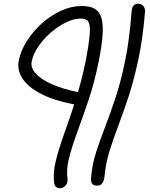

<svg xmlns="http://www.w3.org/2000/svg" viewBox="-20 -736 799 1023"><path d="M298 267Q287 267 279 260Q271 253 269 243Q261 189 276.5 124.5Q292 60 320.5 -19Q349 -98 380.5 -195.5Q412 -293 437 -413Q452 -491 456.5 -536Q461 -581 457 -602.5Q453 -624 440.5 -630.5Q428 -637 410 -637Q372 -637 330 -616Q288 -595 249 -561Q210 -527 183 -486.5Q156 -446 149 -408Q142 -377 169.5 -345.5Q197 -314 256 -287.5Q315 -261 402 -244Q411 -242 416.5 -236Q422 -230 423.5 -221.5Q425 -213 422 -204Q417 -191 403.5 -184Q390 -177 378 -179Q268 -200 198.5 -236Q129 -272 99.5 -318Q70 -364 80 -413Q90 -465 122.5 -516.5Q155 -568 202 -610.5Q249 -653 304.5 -678.5Q360 -704 415 -704Q455 -704 480.5 -691.5Q506 -679 518 -647.5Q530 -616 527 -558Q524 -500 506 -409Q483 -295 451.5 -202Q420 -109 392 -33Q364 43 348 105.5Q332 168 340 221Q341 232 336 242.5Q331 253 321 260Q311 267 298 267ZM498 253Q477 253 470 242Q463 231 466 203Q472 137 492.5 73.5Q513 10 540.5 -61Q568 -132 596.5 -218.5Q625 -305 647.5 -416Q670 -527 681 -672Q682 -688 686 -697.5Q690 -707 697.5 -711.5Q705 -716 715 -716Q734 -716 743.5 -704.5Q753 -693 753 -676Q741 -531 717.5 -420.5Q694 -310 665.5 -223Q637 -136 610 -65Q583 6 563 70.5Q543 135 537 203Q535 218 531 229Q527 240 519 246.5Q511 253 498 253Z"/></svg>

Font: Shantell Sans Light
Style: Italic
Weight: 300
Italic angle: -11°
Designer: Stephen Nixon, Anya Danilova, Shantell Martin
Foundry: Arrow Type
Version: Version 1.008;[ac192a2d6]